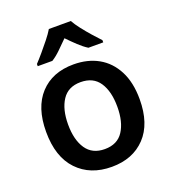

<svg xmlns="http://www.w3.org/2000/svg" viewBox="-140 -871 880 986"><g transform="rotate(-20 300.0 -378.0)"><path d="M303 10Q186 10 116 -63.5Q46 -137 46 -274Q46 -407 113 -479.5Q180 -552 296 -552Q373 -552 431 -519.5Q489 -487 522 -423.5Q555 -360 555 -268Q555 -134 486.5 -62Q418 10 303 10ZM300 -88Q369 -88 401.5 -138Q434 -188 434 -271Q434 -355 401 -404.5Q368 -454 299 -454Q231 -454 198 -404Q165 -354 165 -271Q165 -187 198.5 -137.5Q232 -88 300 -88ZM121 -618Q139 -637 161.5 -663.5Q184 -690 205.5 -717Q227 -744 240 -766H360Q372 -744 393 -717Q414 -690 437 -664Q460 -638 479 -618V-606H398Q374 -621 349 -644.5Q324 -668 299 -694Q273 -668 249 -644.5Q225 -621 201 -606H121Z"/></g></svg>

Font: Noto Sans Mono SemiBold
Style: Regular
Weight: 600
Designer: Monotype Design Team
Foundry: Monotype Imaging Inc.
Version: Version 2.014; ttfautohint (v1.8.4.7-5d5b)